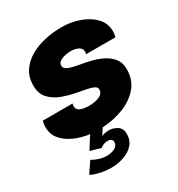

<svg xmlns="http://www.w3.org/2000/svg" viewBox="-179 -658 917 989"><g transform="rotate(-30 279.5 -164.0)"><path d="M280 40.5Q304.5 40.5 327.5 54.8Q350.5 69 350.5 103Q350.5 140.5 328 165.2Q305.5 190 269.5 202.2Q233.5 214.5 194 214.5Q161.5 214.5 126 206.2Q90.5 198 77.5 188L120.5 124.5Q130 131 154.2 140.2Q178.5 149.5 204.5 149.5Q233.5 149.5 253.8 138.8Q274 128 274 107Q274 95 266 89.8Q258 84.5 246.5 84.5Q234.5 84.5 222 88.8Q209.5 93 203 101L139.5 83L186 9.5Q138.5 3.5 97.2 -14.8Q56 -33 30.2 -63.2Q4.5 -93.5 4.5 -136Q4.5 -146.5 6.2 -156.5Q8 -166.5 9.5 -172.5H186.5Q184 -164 184 -157Q184 -137 203.2 -128.2Q222.5 -119.5 256.5 -119.5Q274.5 -119.5 294.8 -123.8Q315 -128 328.8 -138.2Q342.5 -148.5 342.5 -166.5Q342.5 -183 317.5 -191.5Q292.5 -200 240.5 -208.5Q197 -216 154.8 -231Q112.5 -246 85 -275Q57.5 -304 57.5 -353Q57.5 -401.5 80.5 -437Q103.5 -472.5 142.8 -495.8Q182 -519 231.5 -530.2Q281 -541.5 333.5 -541.5Q389.5 -541.5 439.8 -523.2Q490 -505 521.5 -471.5Q553 -438 553 -392Q553 -382 551.5 -372.5Q550 -363 548.5 -357.5H373.5Q376 -364 376 -372Q376 -392.5 356.5 -401.8Q337 -411 314 -411Q298.5 -411 279.5 -407.2Q260.5 -403.5 247 -394.5Q233.5 -385.5 233.5 -369.5Q233.5 -352 257 -342.8Q280.5 -333.5 323 -326.5Q350.5 -322 384 -313.8Q417.5 -305.5 447.8 -290.2Q478 -275 497.5 -250Q517 -225 517 -187Q517 -123 480.2 -80.2Q443.5 -37.5 384.8 -14.8Q326 8 259.5 11.5L235 50Q253 40.5 280 40.5Z"/></g></svg>

Font: Epilogue ExtraBold
Style: Italic
Weight: 800
Italic angle: -12°
Designer: Tyler Finck
Foundry: Etcetera Type Co
Version: Version 2.111; ttfautohint (v1.8.3)